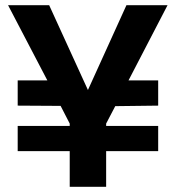

<svg xmlns="http://www.w3.org/2000/svg" viewBox="-20 -718 676 738"><path d="M213 -311 48 -312V-409H162L11 -698H169L318 -372L466 -698H624L474 -409H588V-312L423 -310L388 -243V-234H588V-137H388V0H248V-137H48V-234H248V-243Z"/></svg>

Font: Poppins SemiBold
Style: Regular
Weight: 600
Designer: Ninad Kale (Devanagari), Jonny Pinhorn (Latin)
Foundry: Indian Type Foundry
Version: Version 3.002 2017